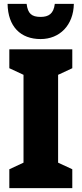

<svg xmlns="http://www.w3.org/2000/svg" viewBox="-20 -968 420 988"><path d="M360 -948H262C256 -897 230 -881 189 -881C143 -881 123 -898 117 -948H19C21 -831 86 -767 189 -767C287 -767 358 -838 360 -948ZM352 0V-97L279 -131V-583L352 -617V-714H28V-617L101 -583V-131L28 -97V0Z"/></svg>

Font: Noto Sans Condensed Black
Style: Regular
Weight: 900
Width: 3
Designer: Monotype Design Team
Foundry: Monotype Imaging Inc.
Version: Version 2.013